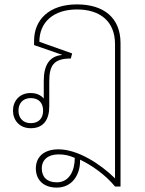

<svg xmlns="http://www.w3.org/2000/svg" viewBox="-20 -578 658 873"><path d="M238 275C310 275 344 214 344 155C344 153 344 150 344 148C395 172 459 216 503 270H528V-382C528 -497 452 -558 330 -558C202 -558 135 -487 135 -393V-373L262 -329V-328C206 -323 179 -283 179 -211V-130C166 -145 147 -155 119 -155C68 -155 39 -118 39 -75C39 -32 68 5 120 5C177 5 204 -33 204 -94V-207C204 -278 222 -312 302 -312L308 -335L159 -388C159 -477 223 -535 330 -535C433 -535 503 -483 503 -377V233C437 168 334 101 246 101C180 101 143 135 143 188C143 240 178 275 238 275ZM120 -18C85 -18 64 -41 64 -75C64 -109 85 -132 120 -132C157 -132 176 -109 176 -75C176 -41 157 -18 120 -18ZM238 251C194 251 170 227 170 188C170 148 199 124 246 124C272 124 293 128 320 140C320 198 295 251 238 251Z"/></svg>

Font: Noto Sans Thai Looped Thin
Style: Regular
Weight: 100
Designer: Sasikarn Vongin, Ben Mitchell
Foundry: The Fontpad Ltd
Version: Version 1.001